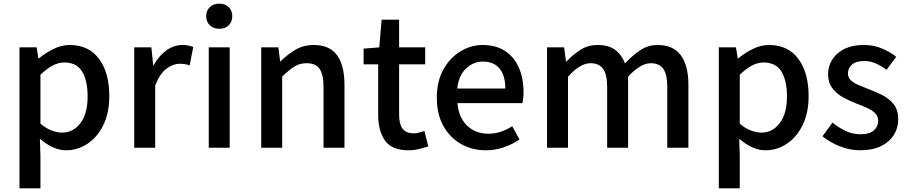

<svg xmlns="http://www.w3.org/2000/svg" viewBox="-20 -811 4986 1054"><path d="M87 223V-551H181L191 -490H193Q229 -520 273 -542Q317 -564 363 -564Q467 -564 523.5 -488Q580 -412 580 -284Q580 -190 546.5 -123Q513 -56 459 -21Q405 14 343 14Q307 14 270.5 -2.5Q234 -19 199 -49L202 45V223ZM321 -83Q381 -83 421 -134.5Q461 -186 461 -282Q461 -368 431 -418Q401 -468 332 -468Q300 -468 268.5 -451Q237 -434 202 -401V-132Q234 -105 265 -94Q296 -83 321 -83Z M717 0V-551H811L821 -452H823Q852 -505 893.5 -534.5Q935 -564 980 -564Q1000 -564 1014 -561Q1028 -558 1041 -553L1021 -452Q1006 -457 994 -459Q982 -461 965 -461Q931 -461 894.5 -434.5Q858 -408 832 -342V0Z M1126 0V-551H1241V0ZM1184 -653Q1152 -653 1132 -672Q1112 -691 1112 -723Q1112 -753 1132 -772Q1152 -791 1184 -791Q1216 -791 1235.5 -772Q1255 -753 1255 -723Q1255 -691 1235.5 -672Q1216 -653 1184 -653Z M1414 0V-551H1508L1518 -474H1520Q1558 -512 1602 -538Q1646 -564 1702 -564Q1790 -564 1830.5 -507.5Q1871 -451 1871 -346V0H1756V-332Q1756 -403 1734 -433.5Q1712 -464 1663 -464Q1625 -464 1595.5 -445.5Q1566 -427 1529 -390V0Z M2223 14Q2131 14 2093.5 -39.5Q2056 -93 2056 -180V-458H1976V-544L2062 -551L2075 -703H2171V-551H2314V-458H2171V-179Q2171 -130 2190 -104.5Q2209 -79 2252 -79Q2266 -79 2282 -83.5Q2298 -88 2310 -92L2331 -7Q2309 0 2281 7Q2253 14 2223 14Z M2647 14Q2572 14 2511 -20.5Q2450 -55 2414 -119.5Q2378 -184 2378 -275Q2378 -365 2414 -429.5Q2450 -494 2507.5 -529Q2565 -564 2629 -564Q2702 -564 2752 -531.5Q2802 -499 2828 -440.5Q2854 -382 2854 -304Q2854 -287 2852 -271.5Q2850 -256 2848 -245H2491Q2498 -166 2544 -121.5Q2590 -77 2661 -77Q2698 -77 2730 -88Q2762 -99 2792 -118L2832 -45Q2795 -20 2747.5 -3Q2700 14 2647 14ZM2490 -325H2754Q2754 -396 2722.5 -434.5Q2691 -473 2631 -473Q2579 -473 2538.5 -435Q2498 -397 2490 -325Z M2983 0V-551H3077L3087 -473H3089Q3125 -511 3166.5 -537.5Q3208 -564 3260 -564Q3322 -564 3357.5 -537Q3393 -510 3411 -463Q3452 -507 3495 -535.5Q3538 -564 3590 -564Q3676 -564 3717.5 -507.5Q3759 -451 3759 -346V0H3643V-332Q3643 -403 3621 -433.5Q3599 -464 3552 -464Q3496 -464 3428 -390V0H3313V-332Q3313 -403 3290.5 -433.5Q3268 -464 3221 -464Q3165 -464 3098 -390V0Z M3926 223V-551H4020L4030 -490H4032Q4068 -520 4112 -542Q4156 -564 4202 -564Q4306 -564 4362.5 -488Q4419 -412 4419 -284Q4419 -190 4385.5 -123Q4352 -56 4298 -21Q4244 14 4182 14Q4146 14 4109.5 -2.5Q4073 -19 4038 -49L4041 45V223ZM4160 -83Q4220 -83 4260 -134.5Q4300 -186 4300 -282Q4300 -368 4270 -418Q4240 -468 4171 -468Q4139 -468 4107.5 -451Q4076 -434 4041 -401V-132Q4073 -105 4104 -94Q4135 -83 4160 -83Z M4702 14Q4645 14 4590 -8Q4535 -30 4495 -63L4550 -138Q4586 -109 4623.5 -91.5Q4661 -74 4705 -74Q4754 -74 4777.5 -95.5Q4801 -117 4801 -148Q4801 -173 4783.5 -190Q4766 -207 4738 -219.5Q4710 -232 4680 -243Q4644 -257 4608.5 -276.5Q4573 -296 4549.5 -326.5Q4526 -357 4526 -403Q4526 -472 4578.5 -518Q4631 -564 4722 -564Q4777 -564 4822.5 -544.5Q4868 -525 4900 -499L4847 -428Q4818 -449 4788 -462.5Q4758 -476 4725 -476Q4679 -476 4657 -456.5Q4635 -437 4635 -408Q4635 -385 4651 -370Q4667 -355 4693.5 -344Q4720 -333 4750 -321Q4788 -307 4825 -288Q4862 -269 4886.5 -238Q4911 -207 4911 -155Q4911 -109 4887 -70.5Q4863 -32 4816.5 -9Q4770 14 4702 14Z"/></svg>

Font: Source Han Sans TC Medium
Style: Regular
Weight: 500
Designer: Ryoko NISHIZUKA Ë•øÂ°öÊ∂ºÂ≠ê (kana, bopomofo & ideographs); Paul D. Hunt (Latin, Greek & Cyrillic); Sandoll Communicatio
Foundry: Adobe
Version: Version 2.004;hotconv 1.0.118;makeotfexe 2.5.65603